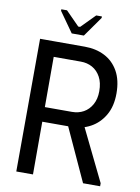

<svg xmlns="http://www.w3.org/2000/svg" viewBox="-95 -933 727 997"><g transform="rotate(10 269.0 -435.0)"><path d="M64 -700H150V0H62ZM300 -700Q359 -700 405 -676.5Q451 -653 477.5 -606Q504 -559 504 -489Q504 -421 476.5 -374Q449 -327 404 -302.5Q359 -278 306 -278H95V-700ZM144 -355H293Q327 -355 354 -370Q381 -385 397.5 -414.5Q414 -444 414 -485Q414 -530 397.5 -560Q381 -590 354 -605Q327 -620 293 -620H144ZM264 -327 347 -338 504 -16V0H414ZM221 -756 146 -862V-870H176L248 -797H258L330 -870H360V-862L285 -756Z"/></g></svg>

Font: Phudu
Style: Regular
Weight: 400
Version: Version 1.005;gftools[0.9.23]